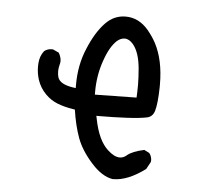

<svg xmlns="http://www.w3.org/2000/svg" viewBox="-42 -535 583 563"><g transform="rotate(5 250.0 -253.0)"><path d="M235.8 -264.6Q235.8 -313 251 -356.4Q266.1 -400.4 286.6 -418.5Q297.4 -427.7 308.6 -427.7Q322.3 -427.7 334 -413.6Q352.5 -391.1 356.9 -345.2Q359.4 -315.4 359.4 -296.6Q359.4 -277.8 358.4 -258.3L235.8 -256.3ZM62.5 -324.2Q62.5 -304.2 68.4 -285.6Q76.2 -261.7 94.2 -243.7Q109.9 -228 130.1 -220.2Q150.4 -212.4 175.3 -208.5L181.2 -207.5Q188 -161.1 201.2 -125Q214.4 -89.4 246.6 -53.7Q277.3 -19.5 308.6 -14.2Q310.1 -14.2 311.5 -14.2Q353.5 -14.2 404.8 -52.2L416.5 -73.7Q417 -75.7 417 -79.6Q417 -83.5 415.3 -89.1Q413.6 -94.7 409.7 -99.6L394.5 -107.4Q359.4 -100.1 344.2 -86.9Q335.4 -79.1 324.2 -79.1Q308.1 -79.1 288.6 -97.2Q259.8 -123.5 247.6 -185.1L245.6 -194.8H255.9Q295.9 -194.8 334.5 -196.8Q373 -198.7 394 -203.1Q410.6 -206.5 416 -224.6Q422.4 -246.6 423.3 -294.9Q423.3 -298.8 423.3 -302.7Q423.3 -374.5 397.5 -423.3Q387.7 -441.4 373.5 -458.5Q345.2 -492.2 306.2 -492.2Q272 -492.2 247.1 -466.3Q219.7 -438 199.2 -388.2Q178.2 -339.4 178.2 -280.3V-270.5L168.5 -272Q131.3 -277.8 125 -297.4Q122.6 -304.7 122.6 -315.2Q122.6 -325.7 126.5 -340.3Q127 -342.8 127 -344.7Q127 -346.7 126.7 -349.6Q126.5 -352.5 125.5 -356Q123.5 -363.3 119.6 -369.6L103 -377.4Q101.1 -377.9 99.6 -377.9Q85.4 -377.9 76.2 -370.1Q64.5 -355 63 -334.5Q62.5 -329.1 62.5 -324.2Z"/></g></svg>

Font: NaikaiFont
Style: Light
Weight: 300
Version: Version 1.89